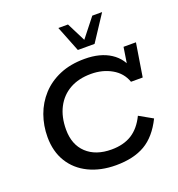

<svg xmlns="http://www.w3.org/2000/svg" viewBox="-144 -919 970 1047"><g transform="rotate(-20 341.0 -395.5)"><path d="M352 10Q263 10 195 -23Q127 -56 89.5 -117Q52 -178 52 -262Q52 -328 73.5 -388Q95 -448 137.5 -494.5Q180 -541 242.5 -567.5Q305 -594 387 -594Q478 -594 537 -555.5Q596 -517 614 -447L591 -461L610 -583H682L651 -390H583Q564 -445 511.5 -475Q459 -505 392 -505Q320 -505 268.5 -476Q217 -447 189 -393Q161 -339 161 -266Q161 -178 214 -128.5Q267 -79 358 -79Q428 -79 476 -109Q524 -139 555 -203L633 -159Q588 -68 521 -29Q454 10 352 10ZM370 -652 311 -801H367L422 -692L508 -801H565L467 -652Z"/></g></svg>

Font: Rokkitt Medium
Style: Italic
Weight: 500
Italic angle: -9°
Designer: Vernon Adams
Foundry: Vernon Adams
Version: Version 3.103